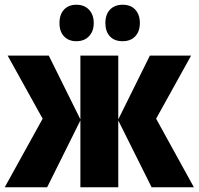

<svg xmlns="http://www.w3.org/2000/svg" viewBox="-20 -787 835 807"><path d="M783.2 -553.2 636.2 -288.1 794.9 0H617.2L477.1 -280.8V0H317.9V-280.8L178.2 0H0L159.2 -288.1L12.2 -553.2H185.1L317.9 -285.2V-553.2H477.1V-285.2L609.9 -553.2ZM230 -689.9Q230 -726.6 249.3 -746.8Q268.6 -767.1 300.8 -767.1Q334.5 -767.1 354.2 -746.1Q374 -725.1 374 -689.9Q374 -655.8 354.2 -634.8Q334.5 -613.8 300.8 -613.8Q268.6 -613.8 249.3 -634Q230 -654.3 230 -689.9ZM422.9 -689.9Q422.9 -726.6 442.6 -746.8Q462.4 -767.1 495.1 -767.1Q529.8 -767.1 548.8 -746.1Q567.9 -725.1 567.9 -689.9Q567.9 -655.8 548.8 -634.8Q529.8 -613.8 495.1 -613.8Q460.9 -613.8 441.9 -634.3Q422.9 -654.8 422.9 -689.9Z"/></svg>

Font: Open Sans Condensed ExtraBold
Style: Regular
Weight: 800
Width: 3
Designer: Monotype Design Team
Foundry: Monotype Imaging Inc.
Version: Version 3.000; ttfautohint (v1.8.4)